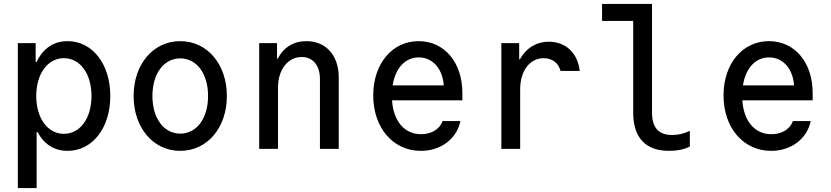

<svg xmlns="http://www.w3.org/2000/svg" viewBox="-20 -760 4240 980"><path d="M71 -540V200H167V-86H172C204 -24 257 10 325 10C452 10 543 -107 543 -270C543 -433 452 -550 325 -550C253 -550 199 -512 167 -444H162V-540ZM306 -463C389 -463 447 -384 447 -270C447 -156 389 -77 306 -77C223 -77 165 -157 165 -270C165 -383 223 -463 306 -463Z M900 10C1038 10 1138 -108 1138 -270C1138 -432 1038 -550 900 -550C762 -550 662 -432 662 -270C662 -108 762 10 900 10ZM900 -78C816 -78 758 -156 758 -270C758 -384 816 -462 900 -462C984 -462 1042 -384 1042 -270C1042 -156 984 -78 900 -78Z M1303 0H1399V-313C1399 -404 1449 -469 1520 -469C1577 -469 1613 -426 1613 -357V0H1709V-365C1709 -477 1644 -550 1544 -550C1478 -550 1427 -518 1398 -461H1394V-540H1303Z M1981 -248H2340V-285C2340 -442 2248 -550 2117 -550C1982 -550 1885 -435 1885 -273C1885 -108 1986 10 2128 10C2230 10 2311 -51 2330 -142H2239C2224 -100 2182 -75 2129 -75C2044 -75 1988 -142 1981 -248ZM2117 -467C2188 -467 2239 -410 2245 -324H1984C1998 -412 2048 -467 2117 -467Z M2635 0V-305C2635 -398 2684 -463 2755 -463C2799 -463 2831 -438 2841 -398H2939C2929 -489 2868 -547 2782 -547C2717 -547 2665 -514 2634 -458H2630V-540H2539V0Z M3308 -185V-740H3053V-653H3212V-185C3212 -57 3275 10 3396 10C3435 10 3472 3 3501 -12V-92C3472 -78 3441 -71 3411 -71C3342 -71 3308 -108 3308 -185Z M3769 -248H4128V-285C4128 -442 4036 -550 3905 -550C3770 -550 3673 -435 3673 -273C3673 -108 3774 10 3916 10C4018 10 4099 -51 4118 -142H4027C4012 -100 3970 -75 3917 -75C3832 -75 3776 -142 3769 -248ZM3905 -467C3976 -467 4027 -410 4033 -324H3772C3786 -412 3836 -467 3905 -467Z"/></svg>

Font: CommitMono
Style: 500Regular
Weight: 500
Monospace: yes
Designer: Eigil Nikolajsen
Foundry: Eigil Nikolajsen
Version: Version 1.143